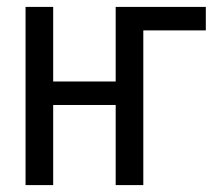

<svg xmlns="http://www.w3.org/2000/svg" viewBox="-20 -536 640 556"><path d="M54 -516H134V-300H315V-516H576V-448H395V0H315V-232H134V0H54Z"/></svg>

Font: IBM Plaex Mono
Style: Regular
Weight: 400
Designer: Mike Abbink, Paul van der Laan, Pieter van Rosmalen
Foundry: Bold Monday
Version: Version 2.003